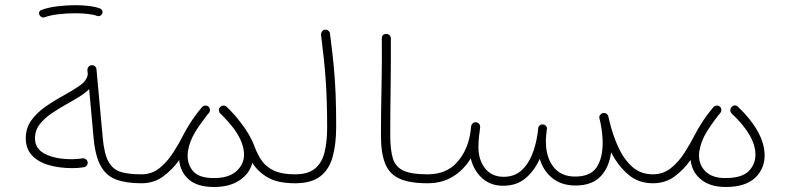

<svg xmlns="http://www.w3.org/2000/svg" viewBox="-20 -726 3135 756"><path d="M81.5 -181.2Q81.5 -221.2 103 -251.5Q124.5 -281.7 158.2 -305.4Q191.9 -329.1 228 -348.6Q264.6 -368.7 293.2 -388.4Q321.8 -408.2 325.7 -433.1L324.2 -449.7Q323.7 -456.5 328.4 -462.6Q333 -468.8 340.3 -469.2Q347.7 -470.2 353.5 -465.3Q359.4 -460.4 359.9 -453.1L384.3 -185.5Q390.1 -119.6 407.7 -88.6Q425.3 -57.6 456.8 -48.6Q488.3 -39.6 536.6 -39.6H537.1Q554.7 -39.6 554.7 -22Q554.7 -4.4 537.1 -4.4H536.6Q478 -4.4 438.7 -18.6Q399.4 -32.7 377.4 -71Q355.5 -109.4 348.6 -181.6L331.1 -375Q314.5 -358.9 291.5 -344.7Q268.6 -330.6 243.2 -316.4Q212.4 -299.3 183.6 -279.8Q154.8 -260.3 136.2 -236.3Q117.7 -212.4 117.7 -181.2Q117.7 -139.6 158.2 -119.4Q198.7 -99.1 264.6 -99.1Q274.4 -99.1 284.4 -100.1Q294.4 -101.1 305.2 -102.5Q312 -103.5 318.1 -98.9Q324.2 -94.2 325.2 -87.4Q326.2 -80.1 321.5 -74.2Q316.9 -68.4 309.6 -67.4Q298.8 -65.9 287.4 -64.9Q275.9 -64 264.6 -64Q212.9 -64 171.4 -76.2Q129.9 -88.4 105.7 -114.5Q81.5 -140.6 81.5 -181.2ZM134.8 -668Q130.4 -683.1 145 -687.5Q170.9 -696.8 206.5 -701.2Q242.2 -705.6 276.9 -705.6Q306.2 -705.6 331.5 -702.4Q356.9 -699.2 374.5 -692.4Q380.4 -689.5 382.8 -683.1Q385.3 -676.8 381.8 -670.9Q378.9 -666 373.8 -663.6Q368.7 -661.1 363.3 -663.1Q349.1 -668.5 325.9 -671.1Q302.7 -673.8 276.9 -673.8Q242.7 -673.8 209.7 -669.9Q176.8 -666 154.8 -657.7Q148.4 -655.8 142.8 -659.2Q137.2 -662.6 134.8 -668Z M519.5 -22Q519.5 -39.6 537.1 -39.6Q577.1 -39.6 607.4 -63.5Q637.7 -87.4 661.4 -124.3Q685.1 -161.1 704.6 -199.7Q713.4 -216.8 725.6 -235.8Q744.1 -266.6 771 -298.8Q772.9 -301.3 774.9 -303.7Q775.9 -304.7 776.9 -305.7Q781.7 -310.1 788.8 -310.3Q795.9 -310.5 800.8 -306.2Q806.2 -301.3 806.6 -293.9Q807.1 -286.6 802.2 -280.8Q797.9 -275.9 793.9 -271Q780.3 -253.4 765.1 -231.7Q750 -210 739.3 -189.5Q718.8 -147.5 718.8 -113.3Q718.8 -75.2 742.2 -50Q765.6 -24.9 822.3 -24.9Q880.9 -24.9 910.9 -52Q940.9 -79.1 940.9 -117.2Q940.9 -165.5 898.9 -222.2Q880.9 -245.1 857.4 -269.5Q852.5 -274.4 847.7 -278.8Q845.2 -280.8 843.8 -283.7Q843.8 -283.7 843.8 -284.2Q843.3 -284.7 843.3 -285.6Q842.8 -286.1 842.8 -287.1Q842.3 -287.6 842.3 -288.1Q842.3 -288.6 842.3 -289.1Q840.3 -297.9 846.7 -304.2L847.2 -304.7L847.7 -305.2Q853 -310.5 860.8 -310.1Q860.8 -310.1 860.8 -310.1Q861.8 -310.1 862.3 -310.1Q863.3 -309.6 864.3 -309.6Q864.3 -309.6 864.7 -309.6Q867.2 -309.1 869.1 -307.6Q869.1 -307.6 869.1 -307.6Q870.1 -307.1 871.1 -306.2Q871.1 -306.2 871.6 -305.7Q872.1 -305.7 872.6 -305.2Q903.3 -275.9 925.3 -246.6Q964.8 -196.8 982.4 -148.9Q994.1 -116.7 1011.7 -92Q1029.3 -67.4 1060.3 -53.5Q1091.3 -39.6 1141.6 -39.6H1142.1Q1159.7 -39.6 1159.7 -22Q1159.7 -4.4 1142.1 -4.4H1141.6Q1073.7 -4.4 1034.2 -27.3Q994.6 -50.3 973.6 -85Q962.9 -42.5 923.3 -16.1Q883.8 10.3 823.2 10.3Q756.8 10.3 723.4 -19.3Q689.9 -48.8 685.5 -95.7Q659.2 -58.6 622.8 -31.5Q586.4 -4.4 537.1 -4.4Q529.8 -4.4 524.7 -9.5Q519.5 -14.6 519.5 -22Z M1124.5 -22Q1124.5 -39.6 1142.1 -39.6Q1192.4 -39.6 1219.7 -61.8Q1247.1 -84 1257.6 -125.2Q1268.1 -166.5 1268.1 -223.1Q1268.1 -276.4 1266.8 -320.1Q1265.6 -363.8 1262.9 -404.8Q1260.3 -445.8 1255.6 -490Q1251 -534.2 1244.1 -588.9Q1243.7 -596.2 1248 -602.3Q1252.4 -608.4 1259.3 -608.9Q1266.6 -609.9 1272.7 -605.2Q1278.8 -600.6 1279.3 -593.8Q1288.6 -523.4 1293.9 -467.8Q1299.3 -412.1 1301.5 -355.7Q1303.7 -299.3 1303.7 -227.1Q1303.7 -157.7 1289.6 -107.7Q1275.4 -57.6 1240.2 -31Q1205.1 -4.4 1142.1 -4.4Q1134.8 -4.4 1129.6 -9.5Q1124.5 -14.6 1124.5 -22Z M1480 -192.9Q1480 -280.3 1482.2 -380.1Q1484.4 -480 1483.4 -574.2Q1483.4 -592.3 1500.5 -592.3Q1508.3 -592.8 1513.4 -587.6Q1518.6 -582.5 1519 -575.2Q1519.5 -481 1518.1 -381.1Q1516.6 -281.2 1516.6 -193.4Q1516.6 -134.8 1527.3 -101.3Q1538.1 -67.9 1569.6 -53.7Q1601.1 -39.6 1663.1 -39.6H1663.6Q1681.2 -39.6 1681.2 -22Q1681.2 -4.4 1663.6 -4.4H1663.1Q1592.8 -4.4 1553 -22.5Q1513.2 -40.5 1496.6 -81.8Q1480 -123 1480 -192.9Z M1646 -22Q1646 -39.6 1663.6 -39.6Q1735.4 -39.6 1776.9 -84Q1818.4 -128.4 1831.1 -196.8Q1832.5 -209.5 1835.4 -229.5Q1836.4 -237.3 1842.8 -241.2Q1842.8 -241.7 1843.3 -242.2Q1843.8 -242.2 1844.2 -242.7Q1845.2 -243.2 1845.7 -243.2Q1845.7 -243.2 1846.2 -243.2Q1847.2 -244.1 1848.1 -244.1Q1848.1 -244.1 1848.6 -244.1Q1849.6 -244.6 1850.6 -244.6Q1850.6 -244.6 1851.1 -244.6Q1852.1 -244.6 1852.5 -244.6Q1853 -244.6 1852.5 -244.6Q1853.5 -244.6 1855 -244.6Q1856.9 -244.1 1858.9 -243.7Q1859.4 -243.7 1859.4 -243.2Q1860.4 -243.2 1860.8 -242.7Q1861.3 -242.2 1861.8 -242.2Q1862.3 -241.7 1863.3 -241.2Q1863.3 -241.2 1863.8 -240.7Q1864.3 -240.2 1864.7 -239.7Q1865.2 -239.3 1865.7 -238.8Q1866.2 -238.8 1866.2 -238.3Q1866.7 -237.8 1867.2 -236.8Q1867.7 -236.8 1867.7 -236.3Q1868.2 -235.8 1868.7 -234.9Q1868.7 -234.9 1868.7 -234.4Q1869.1 -233.4 1869.6 -232.4Q1869.6 -231.9 1870.1 -231.4Q1870.1 -231 1870.1 -230Q1871.1 -227.1 1870.6 -224.1L1870.1 -221.7Q1869.1 -208 1866.7 -194.3Q1863.8 -170.4 1863.8 -146Q1863.8 -96.7 1889.9 -63.2Q1916 -29.8 1963.4 -29.8Q2002.9 -29.8 2030.3 -52.5Q2057.6 -75.2 2073.7 -113.8Q2089.8 -152.3 2096.7 -199.2Q2097.7 -209.5 2099.1 -221.2L2099.6 -223.1Q2099.6 -223.1 2099.6 -223.6Q2100.1 -224.6 2100.1 -225.1Q2100.1 -225.6 2100.6 -226.6Q2101.1 -227.1 2101.1 -227.5Q2101.6 -228 2102.1 -228.5Q2102.5 -229.5 2103 -230.5Q2103 -230.5 2103 -230.5Q2109.4 -237.3 2118.7 -235.8Q2125.5 -235.4 2130.1 -229.7Q2134.8 -224.1 2133.3 -216.3L2132.8 -214.4Q2131.8 -205.1 2130.9 -196.3Q2129.4 -181.6 2129.4 -168.9Q2129.4 -106.9 2159.2 -68.8Q2189 -30.8 2244.6 -30.8Q2304.2 -30.8 2328.6 -66.4Q2353 -102.1 2353 -164.1Q2353 -203.1 2343.3 -247.6Q2341.8 -253.4 2340.3 -259.3Q2338.4 -267.1 2342.5 -272.9Q2346.7 -278.8 2353 -280.3Q2359.9 -282.7 2366.7 -278.8Q2373.5 -274.9 2375.5 -267.1Q2377 -260.3 2378.4 -253.9Q2392.1 -195.3 2414.6 -146.5Q2437 -97.7 2470.2 -68.6Q2503.4 -39.6 2550.3 -39.6H2550.8Q2568.4 -39.6 2568.4 -22Q2568.4 -4.4 2550.8 -4.4H2550.3Q2494.1 -4.4 2453.9 -38.6Q2413.6 -72.8 2386.2 -126.5Q2378.4 -66.4 2344.5 -31Q2310.5 4.4 2246.1 4.4Q2191.4 4.4 2155.5 -24.2Q2119.6 -52.7 2105 -100.6Q2084.5 -53.7 2049.3 -24.2Q2014.2 5.4 1961.4 5.4Q1910.6 5.4 1877.7 -25.1Q1844.7 -55.7 1833.5 -102.5Q1807.6 -58.6 1764.6 -31.5Q1721.7 -4.4 1663.6 -4.4Q1656.2 -4.4 1651.1 -9.5Q1646 -14.6 1646 -22Z M2533.2 -22Q2533.2 -39.6 2550.8 -39.6Q2590.8 -39.6 2621.1 -63.5Q2651.4 -87.4 2675 -124.3Q2698.7 -161.1 2718.3 -199.7Q2727.1 -216.8 2739.3 -235.8Q2757.8 -266.6 2784.7 -298.8Q2786.6 -301.3 2788.6 -303.7Q2789.6 -304.7 2790.5 -305.7Q2795.4 -310.1 2802.5 -310.3Q2809.6 -310.5 2814.5 -306.2Q2819.8 -301.3 2820.3 -293.9Q2820.8 -286.6 2815.9 -280.8Q2811.5 -275.9 2807.6 -271Q2793.9 -253.4 2778.8 -231.7Q2763.7 -210 2752.9 -189.5Q2732.4 -147.5 2732.4 -113.3Q2732.4 -75.2 2759 -50Q2785.6 -24.9 2835.9 -24.9Q2900.9 -24.9 2927.7 -52Q2954.6 -79.1 2954.6 -117.2Q2954.6 -190.9 2861.3 -278.8Q2856 -284.2 2855.7 -291.7Q2855.5 -299.3 2860.4 -304.2Q2873.5 -317.4 2886.2 -305.2Q2937 -256.8 2963.9 -208.3Q2990.7 -159.7 2990.7 -114.3Q2990.7 -60.5 2952.4 -25.1Q2914.1 10.3 2836.9 10.3Q2776.4 10.3 2740.2 -19.3Q2704.1 -48.8 2699.2 -96.2Q2672.9 -58.6 2636.5 -31.5Q2600.1 -4.4 2550.8 -4.4Q2543.5 -4.4 2538.3 -9.5Q2533.2 -14.6 2533.2 -22Z"/></svg>

Font: Mikhak-FD ExtraLight
Style: Regular
Weight: 200
Designer: Amin Abedi
Version: Version 3.2